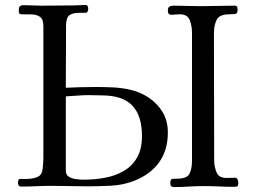

<svg xmlns="http://www.w3.org/2000/svg" viewBox="-20 -755 1040 779"><path d="M556 -203Q556 -286 516.5 -327Q477 -368 393 -368Q380 -368 366.5 -368.5Q353 -369 339 -369Q316 -369 293 -367Q270 -365 247 -364V-63Q247 -45 260 -37.5Q273 -30 290.5 -28Q308 -26 320 -26Q365 -26 407 -34Q449 -42 482.5 -61.5Q516 -81 536 -115.5Q556 -150 556 -203ZM661 -218Q661 -145 625 -95.5Q589 -46 521 -20Q478 -4 429 -1.5Q380 1 335 1Q298 1 261.5 0Q225 -1 188 -1Q158 -1 127.5 0.5Q97 2 67 2Q53 2 53 -13Q53 -18 54.5 -23.5Q56 -29 62 -29Q76 -29 89.5 -29Q103 -29 116 -32Q139 -37 146 -48Q153 -59 154 -81Q156 -98 156 -115Q156 -132 156 -148V-648Q156 -677 142.5 -686.5Q129 -696 109 -696.5Q89 -697 68 -697Q60 -697 58 -701.5Q56 -706 56 -713Q56 -724 60 -729Q64 -734 76 -734Q94 -734 111.5 -733Q129 -732 147 -732Q180 -732 213 -732.5Q246 -733 279 -733Q291 -733 303.5 -734Q316 -735 328 -735Q333 -735 335.5 -730Q338 -725 338 -721Q338 -703 326.5 -703Q315 -703 303 -703Q296 -703 289.5 -702.5Q283 -702 277 -700Q258 -695 253 -682Q248 -669 248 -652Q248 -589 247.5 -525.5Q247 -462 247 -399Q309 -402 370 -402Q403 -402 437 -400.5Q471 -399 503 -392Q547 -383 582.5 -359.5Q618 -336 639.5 -300.5Q661 -265 661 -218ZM947 -13Q947 -3 943.5 0Q940 3 930 3Q899 3 868 1.5Q837 0 806 0Q776 0 746 2Q716 4 686 4Q671 4 671 -11Q671 -28 678.5 -29Q686 -30 698 -30Q738 -30 748.5 -49.5Q759 -69 759 -104V-623Q759 -649 750 -673Q741 -697 709 -697Q701 -697 692 -696Q683 -695 675 -695Q661 -695 661 -711Q661 -724 667 -728Q673 -732 685 -732Q712 -732 739 -731Q766 -730 793 -730Q828 -730 862.5 -731Q897 -732 931 -732Q940 -732 942 -727.5Q944 -723 944 -715Q944 -699 933 -698Q922 -697 911 -697Q871 -697 859.5 -675.5Q848 -654 848 -619Q848 -490 848.5 -361.5Q849 -233 849 -104Q849 -79 858.5 -56Q868 -33 899 -33Q907 -33 916 -33.5Q925 -34 933 -34Q941 -34 944 -27Q947 -20 947 -13Z"/></svg>

Font: Kaisei Opti
Style: Regular
Weight: 400
Designer: Font-Kai, 金井和夫
Foundry: KAZUO KANAI
Version: Version 5.003